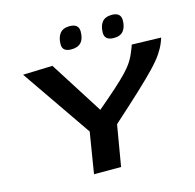

<svg xmlns="http://www.w3.org/2000/svg" viewBox="-127 -1042 1189 1172"><g transform="rotate(-15 468.0 -456.0)"><path d="M324 0 366 -259 63 -699 250 -705 463 -370Q534 -430 581 -472Q628 -514 658 -545.5Q688 -577 706.5 -606Q725 -635 738 -670Q746 -687 751 -705L936 -700Q933 -691 930 -683Q927 -675 924 -667Q911 -636 889 -603.5Q867 -571 825 -527Q783 -483 714 -418.5Q645 -354 539 -259L495 0ZM658 -772Q627 -772 613 -784.5Q599 -797 599 -820Q599 -863 618.5 -887.5Q638 -912 680 -912Q737 -912 737 -863Q737 -821 718 -796.5Q699 -772 658 -772ZM389 -772Q332 -772 332 -818Q332 -861 351.5 -886.5Q371 -912 413 -912Q471 -912 471 -863Q471 -772 389 -772Z"/></g></svg>

Font: Georama ExtraExtended SemiBold
Style: Italic
Weight: 600
Width: 8
Italic angle: -9°
Designer: Jean-Baptiste Levee
Foundry: Production Type
Version: Version 1.000